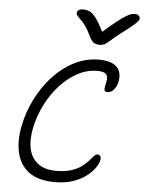

<svg xmlns="http://www.w3.org/2000/svg" viewBox="-64 -1040 824 1100"><g transform="rotate(5 348.0 -490.0)"><path d="M294 10Q196 10 142.5 -31Q89 -72 74 -141.5Q59 -211 76 -295Q92 -376 130 -451Q168 -526 222 -584.5Q276 -643 343 -677Q410 -711 485 -711Q534 -711 563.5 -696.5Q593 -682 603.5 -656Q614 -630 607 -595Q604 -579 596 -564Q588 -549 576 -539.5Q564 -530 549 -530Q534 -530 531.5 -538.5Q529 -547 532 -560.5Q535 -574 538 -590Q541 -604 539 -617Q537 -630 524 -638Q511 -646 480 -646Q421 -646 366 -616Q311 -586 265.5 -535.5Q220 -485 188 -421Q156 -357 142 -288Q120 -176 161 -115.5Q202 -55 293 -55Q346 -55 381.5 -66.5Q417 -78 440 -95Q463 -112 478 -129Q493 -146 503 -157.5Q513 -169 523 -169Q535 -169 540 -159.5Q545 -150 542 -136Q538 -118 521 -93Q504 -68 473 -44.5Q442 -21 397.5 -5.5Q353 10 294 10ZM667 -990Q678 -990 684.5 -986Q691 -982 694 -976Q697 -970 696 -962Q694 -956 687.5 -948Q681 -940 661.5 -923.5Q642 -907 600 -875Q563 -847 544 -829.5Q525 -812 512 -804Q499 -796 480 -796Q458 -796 444.5 -806Q431 -816 417 -847Q400 -882 384.5 -902Q369 -922 357 -933Q345 -944 338.5 -952.5Q332 -961 335 -971Q336 -979 345.5 -984.5Q355 -990 368 -990Q390 -990 408.5 -981Q427 -972 446.5 -944.5Q466 -917 494 -862L477 -861Q530 -908 563.5 -934.5Q597 -961 616.5 -972.5Q636 -984 647 -987Q658 -990 667 -990Z"/></g></svg>

Font: Shantell Sans Light
Style: Italic
Weight: 300
Italic angle: -11°
Designer: Stephen Nixon, Anya Danilova, Shantell Martin
Foundry: Arrow Type
Version: Version 1.008;[ac192a2d6]